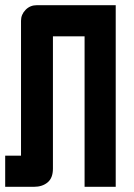

<svg xmlns="http://www.w3.org/2000/svg" viewBox="-20 -720 516 740"><path d="M306 -580H184V-70Q184 -34 163.5 -17Q143 0 111 0H0V-120H61V-640Q61 -664 78.5 -682Q96 -700 122 -700H426V0H306Z"/></svg>

Font: Tschichold
Style: Bold
Weight: 700
Designer: Peter Wiegel
Foundry: Peter Wiegel
Version: Version 1.000; ttfautohint (v1.3)